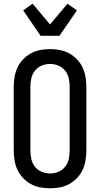

<svg xmlns="http://www.w3.org/2000/svg" viewBox="-20 -1008 540 1036"><path d="M250 8Q223 8 196.5 3Q170 -2 146.5 -15Q123 -28 104 -48Q85 -68 74 -92Q63 -116 58.5 -143Q54 -170 54 -196V-539Q54 -565 58.5 -592Q63 -619 74 -643Q85 -667 104 -687Q123 -707 146.5 -720Q170 -733 196.5 -738Q223 -743 250 -743Q277 -743 303.5 -738Q330 -733 353.5 -720Q377 -707 396 -687Q415 -667 426 -643Q437 -619 441.5 -592Q446 -565 446 -539V-196Q446 -170 441.5 -143Q437 -116 426 -92Q415 -68 396 -48Q377 -28 353.5 -15Q330 -2 303.5 3Q277 8 250 8ZM250 -72Q273 -72 295 -81Q317 -90 331.5 -108.5Q346 -127 351 -150Q356 -173 356 -196V-539Q356 -562 351 -585Q346 -608 331.5 -626.5Q317 -645 295 -654Q273 -663 250 -663Q227 -663 205 -654Q183 -645 168.5 -626.5Q154 -608 149 -585Q144 -562 144 -539V-196Q144 -173 149 -150Q154 -127 168.5 -108.5Q183 -90 205 -81Q227 -72 250 -72ZM199 -815 105 -952 156 -988 250 -876 344 -988 395 -952 301 -815Z"/></svg>

Font: Iosevka Custom Medium
Style: Regular
Weight: 500
Monospace: yes
Designer: Belleve Invis
Foundry: Belleve Invis
Version: Version 32.5.0; ttfautohint (v1.8.4)